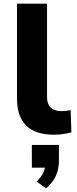

<svg xmlns="http://www.w3.org/2000/svg" viewBox="-20 -725 420 1049"><path d="M275 11Q173 11 123 -39Q73 -89 73 -185V-705H237V-195Q237 -171 245.5 -153.5Q254 -136 271.5 -127Q289 -118 315 -118Q328 -118 341.5 -119.5Q355 -121 366 -123L370 -2Q347 4 324.5 7.5Q302 11 275 11ZM232 304 180 267Q206 241 217 217Q228 193 228 170L259 191H154V67H302V152Q302 197 286 234Q270 271 232 304Z"/></svg>

Font: Nunito Sans 10pt SemiExpanded ExtraBold
Style: Regular
Weight: 800
Width: 6
Designer: Vernon Adams
Foundry: Vernon Adams
Version: Version 3.101;gftools[0.9.27]